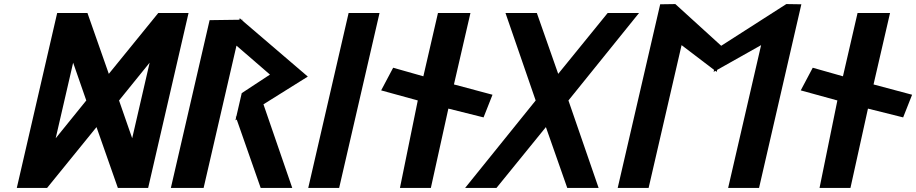

<svg xmlns="http://www.w3.org/2000/svg" viewBox="-20 -924 4505 944"><path d="M629.9 -244.2 565.3 -430 715.7 -615.8ZM339.6 -615.8 404.2 -430 253.8 -244.2ZM454.5 -299.1 559.5 0H708.4L907 -860H758.1L515 -560.9L410 -860H261.1L62.6 0H211.5Z M1275.3 -411.1 1493.4 -547.5 1171.2 -823.2 1172.1 -827.1 1167 -827 1158.8 -834.6 1157 -826.9 1010.6 -824.9 820.1 0H981.1L1142.7 -699.6L1307.3 -557.3L1168.5 -466.1L1142 -351.2L1139.3 -349.6L1140.7 -345.6L1137.6 -332.4L1143.9 -336.3L1261.7 0H1416.9Z M1647.5 0 1846 -860H1694L1495.5 0Z M2357.5 -346.8 2401.5 -458.2 2211.9 -508.8 2293 -860H2133.3L2061.5 -548.9L1913 -591L1854 -479.6L2034.1 -430.1L1946.4 0H2098.4L2184.5 -390Z M2774.8 -430 3121.8 -860H2967.6L2724.5 -560.9L2619.5 -860H2465.3L2613.7 -430L2266.8 0H2421L2664 -299.1L2769 0H2923.2Z M3488.5 -570.5 3497.4 -575.5 3503.9 -570.5 3506.2 -580.5 3722.1 -702.1 3560 0H3712L3920 -902.9L3846 -904L3525.9 -698.9L3300.4 -904L3225.9 -902.9L3017 0H3169L3331.1 -702.1L3490.8 -580.5Z M4420.5 -346.8 4464.5 -458.2 4274.9 -508.8 4356 -860H4196.3L4124.5 -548.9L3976 -591L3917 -479.6L4097.1 -430.1L4009.4 0H4161.4L4247.5 -390Z"/></svg>

Font: Stormning
Style: BoldObl
Weight: 400
Designer: Robert Jablonski, Mew Too
Foundry: Cannot Into Space Fonts
Version: Version 0.90